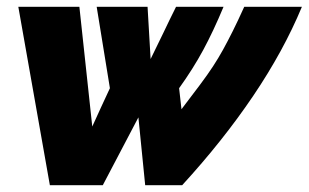

<svg xmlns="http://www.w3.org/2000/svg" viewBox="-20 -546 910 566"><path d="M34 -526H214L252 -173Q265 -202 278 -230Q291 -258 304 -286L265 -526H415L424 -372Q443 -410 461.5 -449Q480 -488 499 -526H639Q609 -454 579 -398.5Q549 -343 508 -286L515 -224Q547 -266 569.5 -296Q592 -326 608 -350.5Q624 -375 637.5 -399.5Q651 -424 666 -454Q681 -484 700 -526H870Q816 -396 726.5 -263.5Q637 -131 517 0H408L388 -200Q362 -150 335.5 -100Q309 -50 283 0H127Z"/></svg>

Font: Raleway Thin Black
Style: Italic
Weight: 900
Italic angle: -12°
Version: Version 4.026